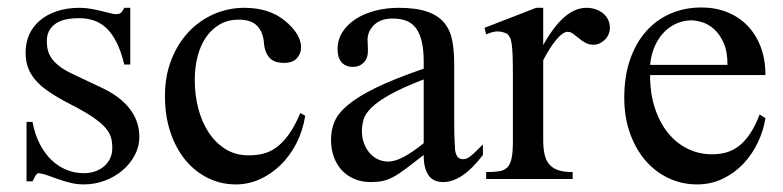

<svg xmlns="http://www.w3.org/2000/svg" viewBox="-20 -481 2105 516"><path d="M354.5 -112.8Q354.5 -87.4 342.3 -64.2Q330.1 -41 309.6 -23.4Q289.1 -5.9 262 4.4Q234.9 14.6 205.1 14.6Q187 14.6 170.2 10.5Q153.3 6.3 137.9 1Q122.6 -4.4 109.1 -9.3Q95.7 -14.2 84.5 -15.6Q79.1 -15.6 74.7 -7.8Q70.3 0 67.4 6.3H51.3V-153.3H67.4Q73.7 -119.1 87.2 -93.5Q100.6 -67.9 118.9 -50.5Q137.2 -33.2 159.2 -24.4Q181.2 -15.6 205.1 -15.6Q223.1 -15.6 237.3 -21Q251.5 -26.4 261.2 -35.4Q271 -44.4 276.4 -56.4Q281.7 -68.4 281.7 -81.5Q282.2 -98.1 278.1 -112.1Q273.9 -126 261.7 -139.4Q249.5 -152.8 227.3 -167.7Q205.1 -182.6 168.5 -201.2Q132.8 -219.7 109.6 -235.8Q86.4 -252 73 -268.6Q59.6 -285.2 54.2 -302.7Q48.8 -320.3 48.8 -340.8Q48.8 -365.7 58.3 -387.5Q67.9 -409.2 86.4 -425.3Q105 -441.4 132.1 -450.7Q159.2 -460 194.3 -460Q209.5 -460 224.4 -457.3Q239.3 -454.6 252.4 -451.4Q265.6 -448.2 275.9 -445.6Q286.1 -442.9 292 -442.9Q298.8 -442.9 303.5 -445.6Q308.1 -448.2 314 -460H330.1V-307.6H314Q305.2 -343.8 293 -367.7Q280.8 -391.6 265.6 -405.8Q250.5 -419.9 232.2 -426Q213.9 -432.1 192.9 -432.1Q147.9 -432.1 127.2 -415.8Q106.4 -399.4 106 -373.5Q105.5 -360.4 108.2 -347.9Q110.8 -335.4 118.9 -324Q127 -312.5 141.4 -301.8Q155.8 -291 179.2 -280.3L251.5 -246.1Q302.2 -222.7 328.4 -189Q354.5 -155.3 354.5 -112.8Z M800.3 -169.9Q793.9 -129.4 776.4 -95.5Q758.8 -61.5 733.6 -37.1Q708.5 -12.7 677.7 1Q647 14.6 613.8 14.6Q574.2 14.6 539.6 -2.2Q504.9 -19 479 -50Q453.1 -81.1 438.2 -125Q423.3 -168.9 423.3 -223.1Q423.3 -276.4 440.4 -320.1Q457.5 -363.8 486.6 -394.8Q515.6 -425.8 554.4 -442.9Q593.3 -460 636.7 -460Q703.6 -460 745.6 -425.3Q766.6 -408.2 777.8 -390.1Q789.1 -372.1 789.1 -353.5Q789.1 -336.4 777.6 -324.2Q766.1 -312 743.2 -312Q735.8 -312 727.1 -313.5Q718.3 -314.9 710.2 -320.6Q702.1 -326.2 696.3 -337.6Q690.4 -349.1 689 -369.1Q686.5 -395.5 670.7 -411.9Q654.8 -428.2 621.1 -428.2Q593.3 -428.2 571.3 -415.8Q549.3 -403.3 534.2 -381.6Q519 -359.9 511.2 -330.1Q503.4 -300.3 503.4 -265.6Q503.4 -226.1 512.9 -189.5Q522.5 -152.8 541 -124.8Q559.6 -96.7 586.4 -80.1Q613.3 -63.5 648.4 -63.5Q668.9 -63.5 687.7 -68.1Q706.5 -72.8 723.6 -85.4Q740.7 -98.1 756.6 -120.4Q772.5 -142.6 787.1 -177.2Z M1277.8 -64.5Q1222.7 8.3 1170.9 8.3Q1160.2 8.3 1150.6 4.9Q1141.1 1.5 1134 -6.8Q1127 -15.1 1122.8 -29.1Q1118.7 -43 1118.7 -64.5Q1089.4 -41.5 1070.1 -27.1Q1050.8 -12.7 1035.9 -4.9Q1021 2.9 1007.6 5.6Q994.1 8.3 976.6 8.3Q952.6 8.3 933.1 0.2Q913.6 -7.8 899.4 -22.7Q885.3 -37.6 877.4 -58.8Q869.6 -80.1 869.6 -106Q869.6 -130.9 878.7 -153.3Q887.7 -175.8 914.6 -198.5Q941.4 -221.2 990.2 -245.1Q1039.1 -269 1118.7 -296.4V-314.9Q1118.7 -347.2 1113.5 -369.1Q1108.4 -391.1 1098.1 -405Q1087.9 -418.9 1072.3 -425Q1056.6 -431.2 1035.2 -431.2Q1004.4 -431.2 986.8 -415.3Q969.2 -399.4 967.8 -376.5L968.8 -347.2Q969.7 -326.2 958.3 -313.7Q946.8 -301.3 928.2 -301.3Q908.7 -301.3 897.9 -313.7Q887.2 -326.2 887.2 -348.1Q887.2 -374.5 900.6 -395.3Q914.1 -416 936.8 -430.4Q959.5 -444.8 989 -452.4Q1018.6 -460 1050.8 -460Q1099.1 -460 1128.7 -449.5Q1158.2 -439 1174.3 -419.2Q1190.4 -399.4 1195.6 -371.1Q1200.7 -342.8 1200.7 -307.6V-155.3Q1200.7 -124 1201.7 -104Q1202.6 -84 1203.1 -77.1Q1205.6 -64 1210.4 -58.6Q1215.3 -53.2 1224.6 -53.2Q1229 -53.2 1232.9 -54.4Q1236.8 -55.7 1242.2 -59.6Q1247.6 -63.5 1255.9 -71.3Q1264.2 -79.1 1277.8 -92.8ZM1118.7 -267.6Q1062 -245.6 1029.1 -227.3Q996.1 -209 979 -192.4Q961.9 -175.8 957.3 -160.4Q952.6 -145 952.6 -128.9Q952.6 -111.3 958 -96.7Q963.4 -82 972.4 -71Q981.4 -60.1 993.9 -53.7Q1006.3 -47.4 1020.5 -46.9Q1039.6 -45.9 1063.7 -58.6Q1087.9 -71.3 1118.7 -96.2Z M1619.1 -406.2Q1619.1 -397.5 1615.7 -389.2Q1612.3 -380.9 1606.2 -374.8Q1600.1 -368.7 1592 -364.7Q1584 -360.8 1574.7 -360.8Q1562.5 -360.8 1553 -366.2Q1543.5 -371.6 1535.6 -378.2Q1527.8 -384.8 1520.5 -390.1Q1513.2 -395.5 1505.4 -395.5Q1493.2 -395.5 1475.8 -375.2Q1458.5 -355 1439.9 -319.3V-104Q1439.9 -83 1443.4 -66.9Q1446.8 -50.8 1455.6 -40Q1464.4 -29.3 1479.7 -23.9Q1495.1 -18.6 1519 -18.6V0H1286.6V-18.6Q1307.6 -18.6 1321.5 -20.8Q1335.4 -22.9 1343.5 -31.2Q1351.6 -39.6 1355 -56.2Q1358.4 -72.8 1358.4 -101.1V-274.4Q1358.4 -309.6 1357.7 -330.3Q1356.9 -351.1 1355.2 -362.8Q1353.5 -374.5 1350.6 -379.9Q1347.7 -385.3 1343.8 -389.6Q1333 -395.5 1320.1 -396.5Q1307.1 -397.5 1286.6 -388.7L1282.2 -406.2L1420.9 -460H1439.9V-359.9Q1495.6 -460 1555.7 -460Q1568.8 -460 1580.6 -456.1Q1592.3 -452.1 1600.8 -445.1Q1609.4 -438 1614.3 -428Q1619.1 -418 1619.1 -406.2Z M2037.1 -163.6Q2032.2 -130.9 2017.1 -98.9Q2002 -66.9 1978.5 -41.7Q1955.1 -16.6 1923.3 -1Q1891.6 14.6 1853 14.6Q1813.5 14.6 1777.8 -1.7Q1742.2 -18.1 1715.6 -48.6Q1689 -79.1 1673.3 -122.3Q1657.7 -165.5 1657.7 -218.8Q1657.7 -275.4 1673.1 -320.3Q1688.5 -365.2 1716.1 -396.5Q1743.7 -427.7 1781.7 -444.3Q1819.8 -460.9 1865.2 -460.9Q1902.3 -460.9 1933.8 -448.5Q1965.3 -436 1988.3 -412.6Q2011.2 -389.2 2024.2 -355.5Q2037.1 -321.8 2037.1 -279.3H1727.1Q1727.1 -229.5 1740.2 -189.9Q1753.4 -150.4 1775.9 -123Q1798.3 -95.7 1827.9 -81.3Q1857.4 -66.9 1890.1 -66.4Q1912.1 -65.9 1930.9 -71Q1949.7 -76.2 1965.8 -88.6Q1981.9 -101.1 1995.8 -121.8Q2009.8 -142.6 2021.5 -173.3ZM1935.1 -306.6Q1935.1 -343.8 1924.3 -366.9Q1913.6 -390.1 1898.4 -403.3Q1883.3 -416.5 1866.7 -421.4Q1850.1 -426.3 1837.9 -426.3Q1818.4 -426.3 1799.6 -418.5Q1780.8 -410.6 1765.6 -395.5Q1750.5 -380.4 1740.2 -357.9Q1730 -335.4 1727.1 -306.6Z"/></svg>

Font: Campania
Style: Regular
Weight: 400
Version: Version 2.009